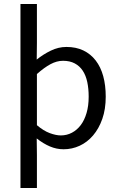

<svg xmlns="http://www.w3.org/2000/svg" viewBox="-20 -732 595 957"><path d="M82 205V-712H164V-518L163 -435Q195 -461 233 -479.5Q271 -498 311 -498Q359 -498 395.5 -480.5Q432 -463 457 -430.5Q482 -398 494.5 -352.5Q507 -307 507 -250Q507 -188 490 -139.5Q473 -91 444 -57Q415 -23 377 -5.5Q339 12 297 12Q262 12 229 -2Q196 -16 163 -42L164 41V205ZM283 -57Q313 -57 338.5 -70.5Q364 -84 382.5 -108.5Q401 -133 411.5 -169Q422 -205 422 -250Q422 -290 415 -323Q408 -356 392.5 -379.5Q377 -403 352.5 -416Q328 -429 294 -429Q263 -429 231.5 -412Q200 -395 164 -363V-108Q197 -80 228 -68.5Q259 -57 283 -57Z"/></svg>

Font: Processing Sans Pro
Style: Regular
Weight: 400
Designer: Paul D. Hunt
Foundry: Adobe Systems Incorporated
Version: Version 2.020;PS 2.000;hotconv 1.0.86;makeotf.lib2.5.63406